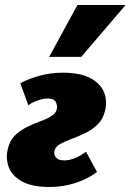

<svg xmlns="http://www.w3.org/2000/svg" viewBox="-20 -731 521 766"><path d="M178 15Q109 15 69 -6.5Q29 -28 15.5 -62.5Q2 -97 11 -136Q19 -171 40.5 -191.5Q62 -212 89 -225Q116 -238 142 -247.5Q168 -257 186 -268.5Q204 -280 207 -297Q209 -312 202 -325Q195 -338 170 -338Q153 -338 131 -330.5Q109 -323 93 -311L61 -399Q97 -418 140.5 -429.5Q184 -441 230 -441Q299 -441 339.5 -420Q380 -399 394.5 -364Q409 -329 399 -289Q391 -255 369 -234Q347 -213 320 -200Q293 -187 266 -177Q239 -167 220 -156.5Q201 -146 197 -128Q194 -114 203.5 -102.5Q213 -91 237 -91Q258 -91 282 -101.5Q306 -112 323 -126L367 -45Q330 -17 281 -1Q232 15 178 15ZM176 -504 289 -711H481L304 -504Z"/></svg>

Font: Ysabeau Black
Style: Italic
Weight: 900
Italic angle: -12°
Version: Version 2.000;gftools[0.9.27.dev2+g8671c4b]